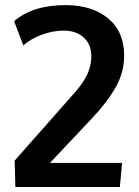

<svg xmlns="http://www.w3.org/2000/svg" viewBox="-20 -748 555 768"><path d="M41.5 0 38.6 -105.5 264.6 -361.3Q306.6 -406.2 325.9 -444.1Q345.2 -481.9 345.2 -523.9Q345.2 -570.3 314.9 -597.9Q284.7 -625.5 235.4 -625.5Q189.9 -625.5 145.8 -608.6Q101.6 -591.8 73.2 -566.4L36.6 -663.1Q109.9 -727.5 242.7 -727.5Q348.1 -727.5 412.4 -674.6Q476.6 -621.6 476.6 -524.9Q476.6 -456.5 440.2 -394.5Q403.8 -332.5 340.8 -267.1L179.7 -96.2H468.3L459.5 0Z"/></svg>

Font: Oxygen
Style: Bold
Weight: 700
Designer: vernon adams
Foundry: Vernon Adams
Version: Version 0.2.3 webfont; ttfautohint (v0.93.3-1d66) -l 8 -r 50